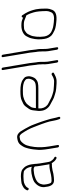

<svg xmlns="http://www.w3.org/2000/svg" viewBox="770 -1506 755 2340"><g transform="rotate(-90 1147.0 -336.5)"><path d="M117.8 -55C139.8 -55 165 -57.7 198.3 -63L220.3 -68C236 -71.7 246.7 -75.5 263.8 -77C277.7 -78.2 282 -81 293.3 -81H318.3C321 -81 323.5 -82 325.8 -84C343.7 -57.2 359.5 -40.2 373.3 -33L385.4 -26C400.8 -17.6 417.3 -40.5 396.1 -52L384 -59C378.8 -61.7 372.5 -67.8 364.9 -77.5C349.5 -97 345.7 -102.8 340.6 -133L325 -227C322.5 -241.9 320.5 -264 319.2 -276.5C318.3 -286.1 321.8 -288 317.3 -297C317.2 -301.7 316.8 -306.3 316 -311C313 -344.5 304 -374.5 289 -401C283.3 -411 272.1 -423.2 255.4 -437.5C238.7 -451.8 210.4 -459 164.8 -459C123.2 -456.5 94.8 -453.5 79 -450C39.6 -436.1 14.6 -418.4 3.9 -397L-1.5 -387C-10.8 -371 17.3 -354 25.4 -370L30.7 -380C45.5 -405.4 82.6 -422.3 114.6 -425C150.1 -427.6 177.9 -430.1 223.1 -423.5C232.5 -421.9 242.8 -414.4 254 -401C268.4 -386.6 278.6 -361.6 284.5 -326C274.4 -330.7 259.2 -333 238.8 -333C193.9 -333 118.2 -310.8 99 -295.9C53.2 -260.4 32.3 -219.5 36.2 -173C41.4 -109.9 58.5 -55 117.8 -55ZM295 -227 310.6 -133C312 -125 313.5 -117.7 315.3 -111H289.5C281.4 -111 275.2 -110.5 270.4 -109.5C246 -104.7 238.3 -106.1 207 -97L185.1 -92C160.5 -87.1 137.7 -85 110.8 -85C99.5 -85 90.9 -89.3 85.2 -98C74.6 -113.8 64.8 -169.3 67.7 -190.5C73.5 -232 95.1 -261 132.8 -277.5C140.9 -280.5 151.3 -284.3 163.9 -289C188.5 -298.1 212.5 -299.5 241.1 -303H261.3C268.7 -303 277.8 -298.3 288.7 -289C286.9 -283.7 289 -263 295 -227Z M537 6C544.9 6 550.8 -1.1 549.5 -9L531.8 -115C521.2 -179.2 519.1 -238.9 525.6 -294.1C531.5 -343.9 535.8 -352.8 544.8 -385.9C551.8 -411.5 581.1 -451.7 605.6 -465C615.6 -470.5 635.6 -470.9 649.5 -475C662.3 -475 675.3 -466.3 688.6 -449C724.4 -397.4 749.9 -349.3 766.4 -304.7C772.9 -287.2 780.5 -267.7 789.2 -246.2C809.2 -196.5 803.3 -206.7 822.8 -153C832.1 -127.6 839.9 -95.6 846.3 -57C850.4 -32.3 856.4 -10.7 864.1 8C867.5 28.3 898.7 24.8 892 2C886.7 -15.8 879 -40.7 875.1 -64.2C872.7 -78.9 870.1 -90.1 867.5 -97.7C860.1 -119.4 857.7 -135.4 849 -160.2C838.8 -189 833.4 -212 822.5 -239C807.4 -276.4 793.9 -321.1 775.6 -355.5C757.1 -390.5 739.3 -424.4 714.7 -463C692.1 -494.3 666.3 -508 639.8 -504.4C608.3 -500 585.8 -495.7 564.4 -477.4C552.9 -465.8 545.9 -457 542.9 -451C539 -446.3 535.7 -441.3 532.9 -436C526.1 -422.9 520.2 -415.1 515.7 -398C503.4 -361.1 495.6 -318.1 492.2 -269C486.9 -237 490.1 -185.7 501.9 -115L519.5 -9C520.8 -1.1 529.1 6 537 6Z M999 -276C1001.2 -294 1002 -310.8 1007.4 -325.8C1009.9 -333 1020.2 -348.4 1038 -372C1056.3 -398.4 1091.5 -417.8 1139.4 -430C1152.4 -433.3 1177.4 -435 1214.2 -435C1260.1 -435 1306.8 -430.6 1334.4 -409.5C1351.4 -396.5 1352.4 -397.7 1356.3 -374C1358 -364 1357.3 -354.3 1354.1 -345C1345.7 -315.5 1332.2 -296.5 1313.6 -288C1301 -280 1275 -276 1231 -276ZM996 -246H1236C1295.8 -246 1325.6 -250.8 1355.9 -279.7C1372 -295 1391.7 -341.8 1386.4 -373.7C1380.8 -407.2 1376.3 -412.1 1351.9 -430.5C1314.7 -458.5 1272.1 -465 1203.1 -465C1152.9 -465 1117.1 -460 1095.7 -450.1C1079.8 -442.7 1064.1 -435.4 1048.7 -428.2C1025.6 -415.3 1007.3 -385.2 993.5 -366C977.5 -343.7 973.3 -329.4 969.8 -291.5C966.1 -252.3 960.4 -243.6 967.9 -199C972.6 -170.4 987.2 -144.5 1011.6 -121.5C1030.9 -103.2 1053.3 -96.2 1074.1 -83.5C1090.6 -73.4 1105.9 -66.4 1125.4 -57.1C1144 -48.6 1182.1 -40.4 1202.6 -33.8C1213.3 -30.3 1246.4 -27.1 1301.8 -24H1330.6C1353.3 -24 1378.1 -31.3 1404.9 -46L1424.3 -56C1433 -60.8 1434.2 -67.6 1427.9 -76.5C1417.2 -91.4 1406.4 -84.5 1386.6 -72C1364.6 -60 1343.9 -54 1324.4 -54C1288.7 -54 1253.2 -57.9 1225 -60C1198.3 -62 1197.4 -66.1 1165.2 -73.9C1146.1 -78.5 1118.1 -90.3 1084.8 -109.5C1076.6 -114.5 1068.6 -118.7 1060.7 -122C1026.6 -136.4 1003 -168.2 996.4 -207.5C993.3 -226.7 995.6 -233.5 996 -246Z M1583.8 -19 1564.9 -132.9C1560.9 -156.6 1564.5 -165.7 1562.5 -195L1562.5 -213C1561.7 -225.8 1562.2 -239.2 1559.9 -253L1556.4 -274L1547.5 -351L1492.9 -679C1491.5 -687.8 1483.9 -694 1475.4 -694C1467 -694 1461.5 -687.8 1462.9 -679L1517.5 -351L1526.2 -275L1529.7 -254C1531.9 -241 1531 -229.5 1531.9 -217L1533 -198C1532 -179 1532.3 -148.1 1535.9 -127L1553.8 -19C1555.2 -10.8 1563.5 -4 1571.8 -4C1580.2 -4 1585.2 -10.8 1583.8 -19Z M1740.8 -19 1721.9 -132.9C1717.9 -156.6 1721.5 -165.7 1719.5 -195L1719.5 -213C1718.7 -225.8 1719.2 -239.2 1716.9 -253L1713.4 -274L1704.5 -351L1649.9 -679C1648.5 -687.8 1640.9 -694 1632.4 -694C1624 -694 1618.5 -687.8 1619.9 -679L1674.5 -351L1683.2 -275L1686.7 -254C1688.9 -241 1688 -229.5 1688.9 -217L1690 -198C1689 -179 1689.3 -148.1 1692.9 -127L1710.8 -19C1712.2 -10.8 1720.5 -4 1728.8 -4C1737.2 -4 1742.2 -10.8 1740.8 -19Z M2127.4 -394C2128.4 -392 2132.2 -385.6 2138.9 -374.8C2145.5 -364 2154.3 -340.8 2165.1 -305.1C2176 -269.5 2181.5 -215.6 2181.8 -143.5C2181.8 -129.8 2176.9 -112 2167 -90C2152.8 -59.8 2116 -48.9 2046.8 -57.5C1991.7 -64.3 1974.6 -65.5 1925 -90C1896 -108.2 1878.4 -135.8 1872.2 -172.7C1862 -234.3 1869.9 -312.9 1887.9 -346C1892.2 -354 1896.5 -363 1900.9 -373C1911.5 -391.2 1922.9 -397.1 1943.5 -411.5C1954.6 -419.2 1976.2 -423 2008.2 -423C2043.6 -423 2054.6 -422.2 2086.5 -408.5C2107 -399.5 2120.6 -394.7 2127.4 -394ZM2104.2 -431C2099.9 -433 2094.2 -435.3 2087.1 -438C2062.5 -447.2 2052.8 -453 2003.2 -453C1940.3 -453 1890.5 -424.3 1874.1 -390L1859.8 -361.5C1855.3 -352.5 1851.3 -340.3 1847.9 -325C1835.2 -276.8 1833.5 -225.4 1842.5 -171C1848.4 -135.8 1863.1 -106.8 1886.5 -84C1895.4 -75.4 1916.2 -63.3 1948.9 -47.8C1961.9 -41.7 1980.5 -36.4 2008.5 -32L2047 -27.5C2131.2 -17.6 2176.4 -33.4 2195.5 -75C2206.1 -101.1 2211.4 -121.6 2211.4 -136.5C2211.6 -180.6 2213.4 -213.5 2203.2 -275C2191.9 -325 2176.8 -366 2157.7 -398C2152.8 -406.2 2149.8 -413.8 2144.1 -420L2131.7 -440C2127.2 -449 2119.5 -451.4 2108.6 -447C2103.6 -445 2102.1 -439.7 2104.2 -431Z"/></g></svg>

Font: MewTooHand
Style: WideLta
Weight: 400
Designer: Mew Too, Robert Jablonski
Version: Version 0.77